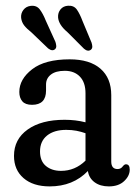

<svg xmlns="http://www.w3.org/2000/svg" viewBox="-20 -656 488 686"><path d="M30 -99Q30 -158.5 78.8 -193.2Q127.5 -228 211 -228Q250.5 -228 285.5 -219V-322.5Q285.5 -361.5 265.5 -382.2Q245.5 -403 211.5 -403Q179 -403 161.8 -389.5Q144.5 -376 144.5 -354V-332.5Q144.5 -281.5 94.5 -281.5Q70.5 -281.5 59.8 -294Q49 -306.5 49 -327.5Q49 -373 94.8 -408.5Q140.5 -444 229 -444Q300.5 -444 339 -410.5Q377.5 -377 377.5 -316V-79Q377.5 -52 400 -52Q412 -52 419 -62Q424.5 -69 430 -69Q443.5 -69 443.5 -50Q443.5 -27.5 423.5 -8.8Q403.5 10 369 10Q338 10 318 -4.8Q298 -19.5 294 -45Q241 10 157.5 10Q98.5 10 64.2 -19.5Q30 -49 30 -99ZM123 -115Q123 -80.5 144 -63Q165 -45.5 198 -45.5Q248 -45.5 285.5 -82V-180Q270 -185.5 253 -188.8Q236 -192 216.5 -192Q173.5 -192 148.2 -171.8Q123 -151.5 123 -115ZM275 -580.5 307 -504Q309.5 -496.5 309.8 -489.8Q310 -483 305 -478.5Q294 -470 280 -482L220.5 -541.5Q189.5 -567.5 187.5 -594Q186.5 -610.5 196.2 -622.5Q206 -634.5 223 -635.5Q244 -637 254.8 -621.5Q265.5 -606 275 -580.5ZM143.5 -582.5 178 -506.5Q180.5 -499 181 -492Q181.5 -485 177 -480.5Q167 -471.5 152 -483L91.5 -541Q75.5 -553.5 66.5 -565Q57.5 -576.5 55.5 -592Q54 -608 63.5 -620.5Q73 -633 89.5 -635Q110.5 -637.5 122 -622.5Q133.5 -607.5 143.5 -582.5Z"/></svg>

Font: Fraunces 144pt SuperSoft
Style: Regular
Weight: 400
Version: Version 1.000;[b76b70a41]